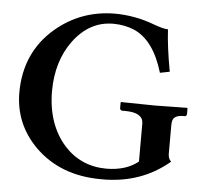

<svg xmlns="http://www.w3.org/2000/svg" viewBox="-49 -710 826 772"><g transform="rotate(5 363.5 -324.0)"><path d="M648.9 -229V-113.8Q649.9 -94.7 661.1 -85Q560.5 0 425.8 8.8Q406.2 10.3 386.2 9.8Q221.7 9.8 118.7 -92.3Q29.3 -182.6 28.8 -308.1Q28.8 -471.2 146 -571.3Q247.6 -657.2 382.8 -658.2Q466.3 -658.2 545.9 -627.9Q583 -614.3 602.1 -613.8Q605.5 -545.9 624 -444.8L585 -437Q546.9 -565.4 466.3 -600.6Q428.7 -616.7 381.8 -617.2Q285.6 -617.2 221.2 -530.8Q159.7 -447.8 159.2 -327.1Q159.2 -192.4 233.9 -108.4Q301.3 -34.7 403.8 -34.2Q483.4 -34.7 532.2 -74.2V-229Q530.8 -271.5 460 -272H445.8Q439 -273.9 438 -280.8V-304.2L439.9 -306.2Q440.9 -306.2 576.2 -304.2L706.1 -306.2L708 -304.2V-280.8Q706.5 -272.5 700.2 -272H693.8Q654.8 -272 650.4 -246.6Q648.9 -239.3 648.9 -229Z"/></g></svg>

Font: Linux Libertine O
Style: Semibold
Weight: 700
Designer: Philipp H. Poll
Foundry: Philipp H. Poll
Version: Version 5.0.0